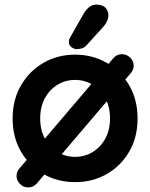

<svg xmlns="http://www.w3.org/2000/svg" viewBox="-20 -783 654 836"><path d="M103 33Q81 33 66.5 17.5Q52 2 52 -16Q52 -36 65 -50L473 -529Q488 -547 511 -547Q531 -547 546.5 -532.5Q562 -518 562 -497Q562 -479 549 -464L141 15Q126 33 103 33ZM579 -267Q579 -185 542.5 -122.5Q506 -60 444.5 -25Q383 10 307 10Q231 10 169.5 -25Q108 -60 71.5 -122.5Q35 -185 35 -267Q35 -349 71.5 -411.5Q108 -474 169.5 -509.5Q231 -545 307 -545Q383 -545 444.5 -509.5Q506 -474 542.5 -411.5Q579 -349 579 -267ZM459 -267Q459 -318 438.5 -355.5Q418 -393 383.5 -414Q349 -435 307 -435Q265 -435 230.5 -414Q196 -393 175.5 -355.5Q155 -318 155 -267Q155 -217 175.5 -179.5Q196 -142 230.5 -121Q265 -100 307 -100Q349 -100 383.5 -121Q418 -142 438.5 -179.5Q459 -217 459 -267ZM312 -569Q304 -569 291.5 -577.5Q279 -586 280 -602Q280 -611 286 -621L344 -723Q353 -739 367 -751Q381 -763 399 -763Q427 -763 440 -748.5Q453 -734 452 -713Q451 -703 446.5 -692Q442 -681 433 -670L357 -586Q347 -575 335 -572Q323 -569 312 -569Z"/></svg>

Font: Quicksand Light
Style: Bold
Weight: 700
Version: Version 3.004